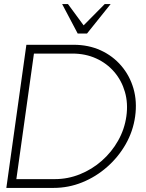

<svg xmlns="http://www.w3.org/2000/svg" viewBox="-20 -919 712 939"><path d="M11 0 109 -700H340Q413 -700 472.5 -672.8Q532 -645.5 573.2 -597.2Q614.5 -549 632.8 -485.8Q651 -422.5 641 -350Q631 -277.5 595 -214.2Q559 -151 504.2 -102.8Q449.5 -54.5 382.2 -27.2Q315 0 242 0ZM60 -43H248Q312 -43 371 -66.8Q430 -90.5 478 -132.8Q526 -175 557.5 -230.8Q589 -286.5 598 -350Q607 -413.5 591 -469.2Q575 -525 538.8 -567.2Q502.5 -609.5 450.2 -633.2Q398 -657 334 -657H146ZM360 -755 284 -899H312.5L389 -795L492 -899H521L405.5 -755Z"/></svg>

Font: Urbanist ExtraLight
Style: Italic
Weight: 250
Version: Version 1.303